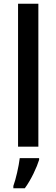

<svg xmlns="http://www.w3.org/2000/svg" viewBox="-20 -780 300 1021"><path d="M184 0V-760H76V0ZM188 61H85C80 104 64 174 51 209V221H112C146 175 176 109 188 70Z"/></svg>

Font: Noto Sans Thai Medium
Style: Regular
Weight: 500
Designer: Monotype Design Team
Foundry: Monotype Imaging Inc.
Version: Version 1.901